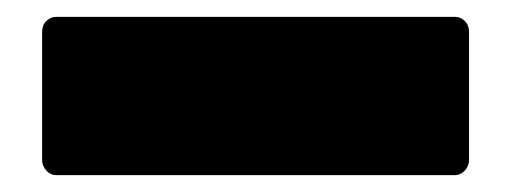

<svg xmlns="http://www.w3.org/2000/svg" viewBox="-20 10 607 228"><path d="M47 218Q40 218 35 212.5Q30 207 30 200V48Q30 40 35 35Q40 30 47 30H520Q527 30 532 35Q537 40 537 48V200Q537 207 532 212.5Q527 218 520 218Z"/></svg>

Font: LINE Seed Sans Heavy
Style: Regular
Weight: 900
Designer: LINE VX Design & Dalton Maag Ltd & Sandoll Inc
Foundry: Dalton Maag Ltd
Version: Version 1.003